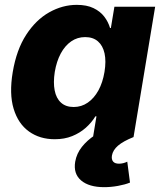

<svg xmlns="http://www.w3.org/2000/svg" viewBox="-20 -567 671 794"><path d="M206.5 8.8Q144.5 8.8 99.9 -23.2Q55.2 -55.2 36.4 -117.2Q17.6 -179.2 32.7 -269Q48.3 -361.8 88.4 -423.3Q128.4 -484.9 183.3 -515.9Q238.3 -546.9 297.4 -546.9Q338.9 -546.9 366.7 -533.4Q394.5 -520 411.1 -498.3Q427.7 -476.6 435.1 -451.2H438.5L453.1 -539.1H621.6L532.2 0H364.7L378.9 -85.9H374.5Q358.9 -60.1 334.7 -38.6Q310.5 -17.1 278.6 -4.2Q246.6 8.8 206.5 8.8ZM284.7 -124.5Q316.9 -124.5 343 -142.6Q369.1 -160.6 387 -193.1Q404.8 -225.6 412.1 -269.5Q419.4 -314 412.4 -346.2Q405.3 -378.4 385 -396Q364.7 -413.6 332 -413.6Q299.8 -413.6 274.2 -395.8Q248.5 -377.9 231.2 -345.7Q213.9 -313.5 206.5 -269.5Q199.7 -225.6 206.1 -193.1Q212.4 -160.6 232.2 -142.6Q252 -124.5 284.7 -124.5ZM411.1 207Q348.1 207 315.4 179.2Q282.7 151.4 291 101.6Q296.9 67.9 318.6 40.5Q340.3 13.2 372.1 -7.8L531.7 0Q489.3 17.1 468 35.4Q446.8 53.7 442.9 76.2Q440.4 92.3 447.8 101.1Q455.1 109.9 472.2 109.9Q481 109.9 489.7 107.7Q498.5 105.5 506.3 101.6L517.6 188Q497.6 196.3 468 201.7Q438.5 207 411.1 207Z"/></svg>

Font: Inter 18pt ExtraBold
Style: Italic
Weight: 800
Italic angle: -9.3988°
Designer: Rasmus Andersson
Foundry: rsms
Version: Version 4.001;git-66647c0bb